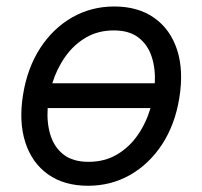

<svg xmlns="http://www.w3.org/2000/svg" viewBox="-20 -573 637 604"><path d="M257.1 11.4Q181.8 11.4 131.2 -24.5Q80.6 -60.4 59.7 -125Q38.7 -189.6 52.6 -275.6Q66.1 -359.4 106.5 -421.7Q147 -484 207 -518.3Q267 -552.6 339.5 -552.6Q414.8 -552.6 465.6 -516.5Q516.3 -480.5 537.3 -415.7Q558.2 -350.9 544 -264.2Q530.5 -181.1 490.1 -119.1Q449.6 -57.2 389.6 -22.9Q329.5 11.4 257.1 11.4ZM258.5 -63.9Q308.6 -63.9 347.5 -86.6Q386.4 -109.4 413 -147.7Q439.6 -186.1 453.5 -233H130Q126.8 -186.4 138.7 -148.1Q150.6 -109.7 179.9 -86.8Q209.2 -63.9 258.5 -63.9ZM144.5 -311.1H467Q469.5 -356.9 457.2 -394.5Q445 -432.2 415.8 -454.7Q386.7 -477.3 338.1 -477.3Q288.7 -477.3 250.4 -454.9Q212 -432.5 185.4 -394.7Q158.7 -356.9 144.5 -311.1Z"/></svg>

Font: Inter UI
Style: Italic
Weight: 400
Italic angle: -9.39999°
Designer: Rasmus Andersson
Foundry: rsms
Version: 3.2;8d6f07862